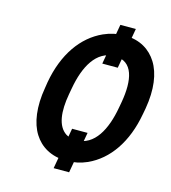

<svg xmlns="http://www.w3.org/2000/svg" viewBox="-121 -868 918 1031"><g transform="rotate(15 338.0 -352.0)"><path d="M466 -544 506 -770H420L380 -544ZM359 66 400 -164H314L273 66ZM661 -339 667 -371C686 -481 673 -568 636 -627C602 -681 545 -721 457 -721C417 -721 378 -712 342 -696C231 -646 151 -534 122 -371L117 -339C98 -230 111 -141 148 -83C182 -29 241 10 329 10C369 10 407 2 443 -14C553 -64 632 -176 661 -339ZM350 -110C328 -110 309 -115 293 -125C241 -159 232 -239 250 -339L256 -372C278 -498 332 -600 435 -600C538 -600 556 -498 534 -372L528 -339C506 -214 453 -110 350 -110Z"/></g></svg>

Font: Asimov
Style: NarIt
Weight: 500
Designer: Google
Version: Version 2.000980; 2014